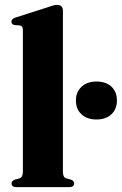

<svg xmlns="http://www.w3.org/2000/svg" viewBox="-20 -769 500 789"><path d="M238.5 -725V-63.5Q238.5 -40 252.5 -36L271 -31Q284.5 -26.5 284.5 -15.5Q284.5 0 264.5 0H47Q27.5 0 27.5 -15.5Q27.5 -26 41.5 -31L60 -36Q74 -40.5 74 -63.5V-646Q74 -662.5 61.5 -664.5L39.5 -666Q27 -669 27 -680Q27 -691 44 -697L175.5 -739Q202.5 -749 213.5 -749Q238.5 -749 238.5 -725ZM376.5 -278Q338 -278 315 -299.2Q292 -320.5 292 -356Q292 -391 315 -412.5Q338 -434 376.5 -434Q415.5 -434 438 -412.8Q460.5 -391.5 460.5 -356Q460.5 -321 438 -299.5Q415.5 -278 376.5 -278Z"/></svg>

Font: Fraunces 72pt
Style: Bold
Weight: 700
Version: Version 1.000;[b76b70a41]